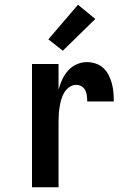

<svg xmlns="http://www.w3.org/2000/svg" viewBox="-20 -790 540 810"><path d="M115 0V-520H227V-412Q233 -434 242.5 -454.5Q252 -475 267 -492Q282 -509 303 -518.5Q324 -528 346 -528Q365 -528 383.5 -522Q402 -516 416 -503Q430 -490 438.5 -473Q447 -456 452 -437.5Q457 -419 458.5 -400Q460 -381 460 -362H348Q348 -374 346.5 -386Q345 -398 340 -408.5Q335 -419 324.5 -425.5Q314 -432 302 -432Q286 -432 272.5 -422.5Q259 -413 251 -399.5Q243 -386 238.5 -370.5Q234 -355 231.5 -339Q229 -323 228 -307.5Q227 -292 227 -276V0ZM245 -576 184 -624 309 -770 382 -710Z"/></svg>

Font: Iosevka
Style: Bold
Weight: 700
Monospace: yes
Designer: Belleve Invis
Foundry: Belleve Invis
Version: Version 32.5.0; ttfautohint (v1.8.4)